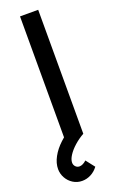

<svg xmlns="http://www.w3.org/2000/svg" viewBox="-191 -764 639 1048"><g transform="rotate(-20 128.0 -240.0)"><path d="M92.5 240Q63.5 240 40 225.2Q16.5 210.5 3 186.2Q-10.5 162 -10.5 134.5Q-10.5 100.5 8.8 65Q28 29.5 61.5 -1.5Q70.5 -10 79.5 -17.5V-720H185V0Q154.5 17 129 39.8Q103.5 62.5 88.5 85.8Q73.5 109 73.5 127.5Q73.5 141.5 82.8 151Q92 160.5 105.5 160.5Q114.5 160.5 125 155.5Q135.5 150.5 145.5 141L185 191.5Q167.5 215 143.2 227.5Q119 240 92.5 240Z"/></g></svg>

Font: Vela Sans SemBd
Style: Regular
Weight: 600
Designer: Principal design: Mikhail Sharanda - project Manrope.
Design modification: Ravid Balaliev
Foundry: Mikhail Sharanda
Version: Version 1.001